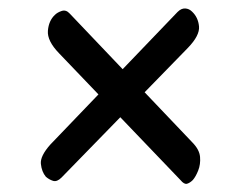

<svg xmlns="http://www.w3.org/2000/svg" viewBox="-20 -513 590 465"><path d="M149 -480 445 -169Q463 -151 464.5 -133Q466 -115 460 -100Q454 -85 447 -77Q440 -70 433 -68Q426 -66 417 -77L123 -384Q94 -414 96 -438.5Q98 -463 113 -477Q119 -483 129.5 -486.5Q140 -490 149 -480ZM410 -484Q419 -493 428.5 -492.5Q438 -492 445 -485Q460 -471 462 -449Q464 -427 435 -397L129 -83Q118 -72 108.5 -75Q99 -78 91 -85Q81 -97 79 -116Q77 -135 102 -163Z"/></svg>

Font: Alkatra Medium
Style: Regular
Weight: 500
Designer: Suman Bhandary
Version: Version 1.100;gftools[0.9.22]